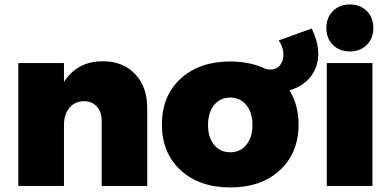

<svg xmlns="http://www.w3.org/2000/svg" viewBox="-20 -823 1729 850"><path d="M436 -551.8Q523.9 -551.8 577.9 -495.4Q631.8 -439 631.8 -345.2V0H430.2V-287.1Q430.2 -327.6 408.7 -351.3Q387.2 -375 352.1 -375Q311 -374.5 287.1 -345.2Q263.2 -315.9 263.2 -269V0H61V-543.9H263.2V-460Q321.3 -551.8 436 -551.8Z M1359.9 -696.8Q1407.2 -598.6 1378.2 -523.9Q1349.1 -449.2 1261.7 -422.9Q1301.8 -357.9 1301.8 -272Q1301.8 -146 1219.2 -69.6Q1136.7 6.8 999.5 6.8Q862.3 6.8 779.5 -69.6Q696.8 -146 696.8 -272Q696.8 -398.4 779.5 -474.6Q862.3 -550.8 999.5 -550.8Q1087.4 -550.8 1155.8 -518.1Q1166 -515.1 1176.8 -515.1Q1204.6 -515.1 1220.5 -535.6Q1236.3 -556.2 1234.6 -586.7Q1232.9 -617.2 1213.9 -644ZM999.5 -148.9Q1043.9 -148.9 1070.8 -182.1Q1097.7 -215.3 1097.7 -270Q1097.7 -324.2 1070.6 -357.7Q1043.5 -391.1 999.5 -391.1Q954.6 -391.1 927.7 -357.7Q900.9 -324.2 900.9 -270Q900.9 -214.8 927.7 -181.9Q954.6 -148.9 999.5 -148.9Z M1453.9 -774.2Q1482.9 -803.2 1528.8 -803.2Q1574.7 -803.2 1603.8 -774.2Q1632.8 -745.1 1632.8 -699.2Q1632.8 -653.3 1603.8 -624.3Q1574.7 -595.2 1528.8 -595.2Q1482.9 -595.2 1453.9 -624.3Q1424.8 -653.3 1424.8 -699.2Q1424.8 -745.1 1453.9 -774.2ZM1426.8 -543.9H1628.9V0H1426.8Z"/></svg>

Font: Montserrat-Arabic ExtraBold
Style: Regular
Weight: 800
Designer: Mohamed Gaber
Foundry: Kief Type Foundry
Version: Version 5.008;PS 005.008;hotconv 1.0.88;makeotf.lib2.5.64775